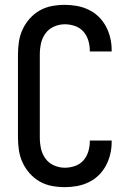

<svg xmlns="http://www.w3.org/2000/svg" viewBox="-20 -763 540 791"><path d="M247 8Q220 8 193.5 3Q167 -2 144 -15Q121 -28 103 -48Q85 -68 73.5 -92.5Q62 -117 58 -143.5Q54 -170 54 -196V-539Q54 -565 58 -591.5Q62 -618 73.5 -642.5Q85 -667 103 -687Q121 -707 144 -720Q167 -733 193.5 -738Q220 -743 247 -743Q272 -743 297 -738.5Q322 -734 345 -723Q368 -712 386 -694.5Q404 -677 416 -655Q428 -633 434 -608Q440 -583 440 -558V-551H350V-555Q350 -576 343.5 -597Q337 -618 323 -633.5Q309 -649 288.5 -656Q268 -663 247 -663Q224 -663 202.5 -653.5Q181 -644 167.5 -625.5Q154 -607 149 -584.5Q144 -562 144 -539V-196Q144 -173 149 -150.5Q154 -128 167.5 -109.5Q181 -91 202.5 -81.5Q224 -72 247 -72Q268 -72 288.5 -79Q309 -86 323 -101.5Q337 -117 343.5 -138Q350 -159 350 -180V-184H440V-177Q440 -152 434 -127Q428 -102 416 -80Q404 -58 386 -40.5Q368 -23 345 -12Q322 -1 297 3.5Q272 8 247 8Z"/></svg>

Font: Iosevka Term Curly Medium
Style: Regular
Weight: 500
Designer: Belleve Invis
Foundry: Belleve Invis
Version: Version 32.3.0